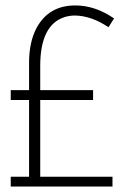

<svg xmlns="http://www.w3.org/2000/svg" viewBox="-20 -686 483 706"><path d="M393.6 0V-36.1H127.9V-318.4H322.3V-354.5H127.9V-443.4Q127.9 -593.8 216.8 -623Q235.4 -628.9 255.9 -628.9Q316.4 -627.9 378.9 -585.9L399.4 -618.2Q330.1 -666 256.8 -666Q159.2 -666 114.3 -583Q86.9 -531.2 86.9 -455.1V-354.5H19.5V-318.4H86.9V-36.1H19.5V0Z"/></svg>

Font: Yaldevi Colombo ExtraLight
Style: Regular
Weight: 275
Designer: Sol Matas, Denzil Rajitha, Kosala Senevirathne and Pathum Egodawatta
Foundry: Mooniak
Version: Version 1.020 ; ttfautohint (v1.6)